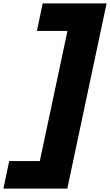

<svg xmlns="http://www.w3.org/2000/svg" viewBox="-29 -883 644 1124"><path d="M595 -863 365 221H-9L25 60H204L366 -702H187L221 -863Z"/></svg>

Font: Be Vietnam Pro Black
Style: Italic
Weight: 900
Italic angle: -12°
Designer: Lam Bao, Tony Le, Vietanh Nguyen
Foundry: Yellow Type Foundry
Version: Version 1.002; ttfautohint (v1.8.3)